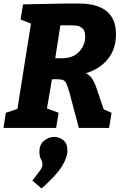

<svg xmlns="http://www.w3.org/2000/svg" viewBox="-26 -727 700 1091"><path d="M-6 0 7 -86 73 -108 150 -593 91 -616 105 -702 344 -707H420Q633 -707 633 -533Q633 -448 587 -391.5Q541 -335 463 -311Q485 -299 498 -279Q511 -259 519 -236L563 -106L608 -86L594 0H422L369 -200Q359 -237 350.5 -253.5Q342 -270 328.5 -273.5Q315 -277 288 -277L269 -276L241 -111L307 -86L293 0ZM382 -583H317L288 -396H326Q389 -396 423.5 -433Q458 -470 458 -518Q458 -551 444 -564.5Q430 -578 412 -580.5Q394 -583 382 -583ZM210 344 158 299Q187 262 201 243Q215 224 215 208Q215 193 206.5 177Q198 161 198 135Q198 94 224.5 72.5Q251 51 282 51Q311 51 334 69.5Q357 88 357 129Q357 167 326 218Q295 269 210 344Z"/></svg>

Font: Bitter ExtraBold
Style: Italic
Weight: 800
Italic angle: -9°
Designer: Sol Matas, and Bitter project Authors
Foundry: Sol Matas
Version: Version 2.001